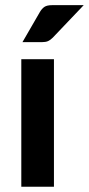

<svg xmlns="http://www.w3.org/2000/svg" viewBox="-20 -710 338 730"><path d="M61 0ZM185.1 -484.9V0H61V-484.9ZM298.3 -690.4 180.7 -566.9Q171.4 -557.6 162.6 -553.7Q153.8 -549.8 139.6 -549.8H65.4L131.8 -664.6Q139.2 -677.2 148.9 -683.8Q158.7 -690.4 178.2 -690.4Z"/></svg>

Font: Carlito
Style: Bold
Weight: 700
Designer: Lukasz Dziedzic
Foundry: tyPoland Lukasz Dziedzic
Version: Version 1.104